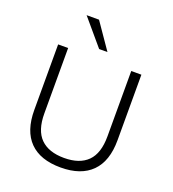

<svg xmlns="http://www.w3.org/2000/svg" viewBox="-165 -1060 1072 1192"><g transform="rotate(20 371.5 -464.0)"><path d="M372 8Q237 8 167 -63Q97 -134 97 -272V-705H163V-273Q163 -161 216.5 -108Q270 -55 372 -55Q474 -55 527 -108Q580 -161 580 -273V-705H647V-272Q647 -134 576.5 -63Q506 8 372 8ZM346 -765 201 -936H283L401 -765Z"/></g></svg>

Font: Nunito Sans 9pt Light
Style: Regular
Weight: 300
Version: Version 3.101;gftools[0.9.27]